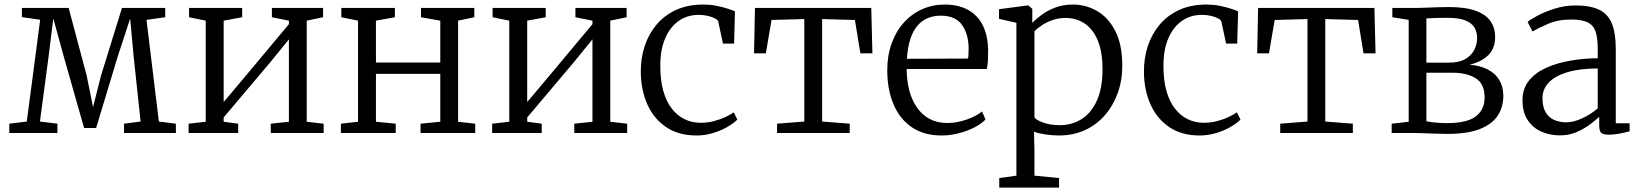

<svg xmlns="http://www.w3.org/2000/svg" viewBox="-20 -586 7223 846"><path d="M21 0V-41L98 -50.5L157 -499L76.5 -510.5V-551H282.5L362 -252.5L390 -114.5L425 -252.5L517.5 -551H708V-510L625.5 -498.5L680 -50.5L755 -41V0H526.5V-41L599.5 -50.5L569 -336.5L553.5 -504L499 -338L403.5 -22H350.5L260.5 -338.5L215 -504.5L194 -336.5L156 -50.5L233 -41V0Z M811 0V-41L886.5 -49.5V-495L813 -510V-551H1047V-510L965.5 -495V-136.5L1044 -229.5L1253 -479.5V-495L1178 -510V-551H1403.5V-510L1331.5 -495V-49.5L1406 -41V0H1173V-41L1253 -49.5V-412.5L1166.5 -306.5L965.5 -68.5V-49.5L1029.5 -41V0Z M1482 0V-41L1557.5 -49.5V-495L1484 -510V-551H1720V-510L1636.5 -495V-310.5H1920V-495L1835 -510V-551H2070V-510L1998.5 -495V-49.5L2074 -41V0H1833V-41L1920 -49.5V-260.5H1636.5V-49.5L1723.5 -41V0Z M2148.5 0V-41L2224 -49.5V-495L2150.5 -510V-551H2384.5V-510L2303 -495V-136.5L2381.5 -229.5L2590.5 -479.5V-495L2515.5 -510V-551H2741V-510L2669 -495V-49.5L2743.5 -41V0H2510.5V-41L2590.5 -49.5V-412.5L2504 -306.5L2303 -68.5V-49.5L2367 -41V0Z M3049.5 11Q2969.5 11 2915 -26Q2860.5 -63 2832.2 -126.5Q2804 -190 2803.5 -269Q2803 -328.5 2820.2 -381.8Q2837.5 -435 2872 -476.5Q2906.5 -518 2958.5 -542Q3010.5 -566 3079.5 -566Q3108.5 -566 3135.5 -560.8Q3162.5 -555.5 3184.2 -548.5Q3206 -541.5 3218.5 -536L3214.5 -394H3165.5L3145 -490Q3143.5 -498 3130.8 -504.8Q3118 -511.5 3099 -516Q3080 -520.5 3059 -520.5Q3008.5 -520.5 2970.5 -493.8Q2932.5 -467 2911 -417.2Q2889.5 -367.5 2889.5 -298.5Q2889 -234.5 2902.2 -186.8Q2915.5 -139 2939.8 -107.8Q2964 -76.5 2996.5 -60.8Q3029 -45 3067 -45Q3097.5 -45 3125.2 -52.2Q3153 -59.5 3175.8 -70Q3198.5 -80.5 3213 -91L3229 -59Q3210.5 -41 3181.5 -24.8Q3152.5 -8.5 3118 1.2Q3083.5 11 3049.5 11Z M3404 0V-41L3524 -50.5V-502L3379.5 -498L3354.5 -351H3302.5L3306.5 -551H3819L3824 -351H3771L3747 -498L3602.5 -502V-50.5L3724 -41V0Z M4129 11Q4051 11 3997.5 -25.5Q3944 -62 3916.8 -127Q3889.5 -192 3889.5 -277Q3889.5 -341.5 3908.8 -394.8Q3928 -448 3962.2 -486.2Q3996.5 -524.5 4042.8 -545.2Q4089 -566 4142.5 -566Q4231 -566 4281 -515.8Q4331 -465.5 4334 -369Q4334 -340.5 4333 -319.2Q4332 -298 4328 -282H3975Q3975 -232 3986.2 -188.8Q3997.5 -145.5 4019.8 -113Q4042 -80.5 4075.8 -62.2Q4109.5 -44 4153.5 -44Q4196.5 -44 4240.2 -59.5Q4284 -75 4307 -95L4322.5 -59.5Q4303.5 -40 4272.8 -24.2Q4242 -8.5 4204.5 1.2Q4167 11 4129 11ZM3976 -327 4245.5 -328Q4247 -336 4247.5 -349.2Q4248 -362.5 4248 -371.5Q4248 -434.5 4219.2 -475.8Q4190.5 -517 4124.5 -517Q4094 -517 4068 -506.2Q4042 -495.5 4022.5 -472.8Q4003 -450 3991.2 -414Q3979.5 -378 3976 -327Z M4383 240.5V198.5L4458.5 188V-485.5L4382 -503V-545.5L4507.5 -562H4511.5L4528.5 -547V-485.5Q4545.5 -503 4571.2 -521.8Q4597 -540.5 4631.2 -553.2Q4665.5 -566 4708 -566Q4764 -566 4813.5 -537.8Q4863 -509.5 4894 -450Q4925 -390.5 4925 -295.5Q4925 -231.5 4905 -176Q4885 -120.5 4848.2 -78.2Q4811.5 -36 4760.2 -12.5Q4709 11 4646 11Q4618 11 4587 6.5Q4556 2 4536 -5.5L4538 80V188L4646.5 198.5V240.5ZM4649 -34.5Q4703 -34.5 4745.5 -61Q4788 -87.5 4813 -142.5Q4838 -197.5 4838 -282.5Q4838 -342 4825.2 -384.5Q4812.5 -427 4790 -454.2Q4767.5 -481.5 4738.2 -494.2Q4709 -507 4676 -507Q4644.5 -507 4617.5 -497.5Q4590.5 -488 4570 -474.2Q4549.5 -460.5 4538 -448V-69Q4545.5 -57 4576.8 -45.8Q4608 -34.5 4649 -34.5Z M5266.5 11Q5186.5 11 5132 -26Q5077.5 -63 5049.2 -126.5Q5021 -190 5020.5 -269Q5020 -328.5 5037.2 -381.8Q5054.5 -435 5089 -476.5Q5123.5 -518 5175.5 -542Q5227.5 -566 5296.5 -566Q5325.5 -566 5352.5 -560.8Q5379.5 -555.5 5401.2 -548.5Q5423 -541.5 5435.5 -536L5431.5 -394H5382.5L5362 -490Q5360.5 -498 5347.8 -504.8Q5335 -511.5 5316 -516Q5297 -520.5 5276 -520.5Q5225.5 -520.5 5187.5 -493.8Q5149.5 -467 5128 -417.2Q5106.5 -367.5 5106.5 -298.5Q5106 -234.5 5119.2 -186.8Q5132.5 -139 5156.8 -107.8Q5181 -76.5 5213.5 -60.8Q5246 -45 5284 -45Q5314.5 -45 5342.2 -52.2Q5370 -59.5 5392.8 -70Q5415.5 -80.5 5430 -91L5446 -59Q5427.5 -41 5398.5 -24.8Q5369.5 -8.5 5335 1.2Q5300.5 11 5266.5 11Z M5621 0V-41L5741 -50.5V-502L5596.5 -498L5571.5 -351H5519.5L5523.5 -551H6036L6041 -351H5988L5964 -498L5819.5 -502V-50.5L5941 -41V0Z M6358.5 4Q6337 4 6307.2 3Q6277.5 2 6250.8 1Q6224 0 6209.5 0H6112V-41L6187 -49.5V-498.5L6115 -510V-551H6219.5Q6236 -551 6260 -552Q6284 -553 6311 -554Q6338 -555 6363 -555Q6437.5 -555 6482.5 -538.5Q6527.5 -522 6547.8 -492.2Q6568 -462.5 6568 -423.5Q6568 -372 6537 -342.2Q6506 -312.5 6455 -301Q6503 -297 6536.2 -279.5Q6569.5 -262 6586.8 -232.8Q6604 -203.5 6604 -163Q6604 -115 6579.8 -77.2Q6555.5 -39.5 6501.5 -17.8Q6447.5 4 6358.5 4ZM6355 -43.5Q6444.5 -43.5 6483 -73.2Q6521.5 -103 6521.5 -156.5Q6521.5 -217 6482.2 -241.2Q6443 -265.5 6381 -265.5H6265V-51.5Q6273.5 -49.5 6287.8 -47.8Q6302 -46 6319.5 -44.8Q6337 -43.5 6355 -43.5ZM6265 -310H6364.5Q6409 -310 6436 -325.5Q6463 -341 6475.8 -366Q6488.5 -391 6488.5 -419Q6488.5 -444.5 6476.8 -464.5Q6465 -484.5 6436.8 -496Q6408.5 -507.5 6358 -507.5Q6334.5 -507.5 6310.5 -507Q6286.5 -506.5 6265 -505Z M6853 10.5Q6809.5 10.5 6772.2 -5.8Q6735 -22 6711.8 -56.2Q6688.5 -90.5 6688.5 -144Q6688.5 -196 6717.2 -231.2Q6746 -266.5 6794 -287.8Q6842 -309 6900.8 -319Q6959.5 -329 7020 -329.5V-372.5Q7020 -421 7009.8 -448.8Q6999.5 -476.5 6974.2 -488.2Q6949 -500 6902.5 -500Q6845 -500 6801 -480.8Q6757 -461.5 6732.5 -447.5L6711 -489.5Q6721 -498.5 6753 -516Q6785 -533.5 6829.8 -547.8Q6874.5 -562 6922 -562Q6987.5 -562 7026.5 -543Q7065.5 -524 7082.5 -481.8Q7099.5 -439.5 7099.5 -370.5V-43H7160.5V-7.5Q7149.5 -4.5 7134 -1Q7118.5 2.5 7101.2 5Q7084 7.5 7069 7.5Q7047.5 7.5 7037 0.8Q7026.5 -6 7026.5 -34.5V-71Q7014.5 -60 6989.5 -40.5Q6964.5 -21 6929.8 -5.2Q6895 10.5 6853 10.5ZM6882.5 -47Q6913.5 -47 6951.8 -64.8Q6990 -82.5 7020 -108.5V-284.5Q6939 -284 6885 -267.5Q6831 -251 6803.8 -221.8Q6776.5 -192.5 6776.5 -154Q6776.5 -115 6790.5 -91.2Q6804.5 -67.5 6828.5 -57.2Q6852.5 -47 6882.5 -47Z"/></svg>

Font: Merriweather 28pt Light
Style: Regular
Weight: 300
Version: Version 2.100